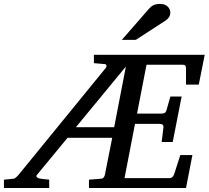

<svg xmlns="http://www.w3.org/2000/svg" viewBox="-73 -947 1051 967"><path d="M309.1 -306.2H502L561 -611.8ZM928.2 -521H863.8V-602.1Q863.8 -612.8 860.1 -616.9Q856.4 -621.1 845.2 -621.1H665L617.2 -375H742.2Q752.4 -375 757.8 -379.2Q763.2 -383.3 766.1 -394L785.2 -460.9H841.8L796.9 -231.9H741.2L750 -303.2Q752.9 -323.2 731 -323.2H606.9L554.2 -49.8H779.8Q789.6 -49.8 795.2 -55.4Q800.8 -61 804.2 -69.8L835 -166H896L863.8 0H375V-42L436 -46.9Q445.3 -47.9 449.7 -54.2Q454.1 -60.5 455.1 -65.9L492.2 -252.9H267.1L112.8 -65.9Q107.4 -60.1 113.3 -54.2Q119.1 -48.3 131.8 -46.9L174.8 -42V0H-53.2V-42L-4.9 -46.9Q2 -47.9 7.6 -53.2Q13.2 -58.6 20 -65.9L459 -604Q464.4 -609.9 463.1 -616.5Q461.9 -623 456.1 -624L399.9 -628.9V-670.9H958ZM784.7 -884.3Q784.7 -870.1 778.3 -860.6Q772 -851.1 760.7 -843.3L610.8 -746.1H540.5L676.8 -902.3Q681.6 -908.2 687 -912.6Q692.4 -917 699 -920.4Q705.6 -923.8 714.1 -925.5Q722.7 -927.2 733.9 -927.2Q747.1 -927.2 756.6 -923.3Q766.1 -919.4 772.2 -913.3Q778.3 -907.2 781.5 -899.4Q784.7 -891.6 784.7 -884.3Z"/></svg>

Font: Charis SIL Viet
Style: Italic
Weight: 400
Italic angle: -11°
Foundry: SIL International
Version: Version 5.000